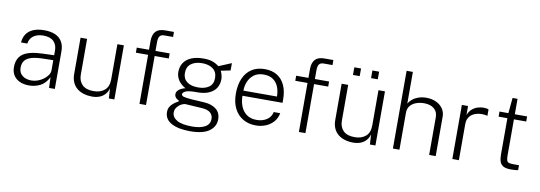

<svg xmlns="http://www.w3.org/2000/svg" viewBox="-65 -1190 5086 1807"><g transform="rotate(10 2478.0 -286.0)"><path d="M223.5 10Q173 10 135 -7.5Q97 -25 76.2 -57.5Q55.5 -90 55.5 -135.5Q55.5 -222 113.2 -262.8Q171 -303.5 301.5 -307.5L409 -311V-356.5Q409 -411 376.2 -443.5Q343.5 -476 275 -476Q223 -475.5 186.2 -451.5Q149.5 -427.5 140.5 -375.5H81Q84 -422.5 107 -456.5Q130 -490.5 173.2 -508.8Q216.5 -527 278 -527Q338.5 -527 381.5 -508.5Q424.5 -490 447.2 -452.5Q470 -415 470 -359V0H415L411 -101.5Q379.5 -39 329.8 -14.5Q280 10 223.5 10ZM239 -40Q269 -40 298.8 -50.8Q328.5 -61.5 353.5 -80Q378.5 -98.5 393.8 -121.2Q409 -144 409 -168V-264L319 -262Q246.5 -261 202.5 -248.2Q158.5 -235.5 138.2 -209.2Q118 -183 118 -141Q118 -93.5 151.5 -66.8Q185 -40 239 -40Z M824.5 10Q781.5 9.5 745.2 -1.8Q709 -13 682 -35.2Q655 -57.5 640 -91.2Q625 -125 625 -170V-517H687.5V-174Q687.5 -115.5 723 -79.2Q758.5 -43 832 -43Q897 -43 937 -77Q977 -111 977 -181V-517H1039V0H986.5L980.5 -96.5Q971.5 -61.5 950 -37.8Q928.5 -14 896.8 -1.8Q865 10.5 824.5 10Z M1476.5 -517V-468.5H1341.5V0H1279V-468.5H1162V-517H1279V-600.5Q1279 -661 1307.2 -692Q1335.5 -723 1396 -723H1481L1481.5 -675H1399Q1365 -675 1353 -656.2Q1341 -637.5 1341 -601.5V-517Z M1792 171Q1679 171 1613.2 135.5Q1547.5 100 1547.5 30Q1547.5 1 1560 -19.8Q1572.5 -40.5 1590.2 -54.8Q1608 -69 1623.2 -77.8Q1638.5 -86.5 1643.5 -90.5Q1634.5 -96.5 1623.2 -103.2Q1612 -110 1604 -121Q1596 -132 1596 -149.5Q1596 -172 1617.2 -190.8Q1638.5 -209.5 1679.5 -220Q1637 -242.5 1612 -279Q1587 -315.5 1587 -360.5Q1587 -410.5 1611.5 -447.5Q1636 -484.5 1683.5 -504.8Q1731 -525 1801 -525Q1850 -525 1884.5 -513.2Q1919 -501.5 1948.5 -478Q1955 -481 1971.5 -487.8Q1988 -494.5 2008 -503Q2028 -511.5 2045 -518.5Q2062 -525.5 2069.5 -528.5L2069 -458.5L1978 -440Q1987 -422.5 1992.5 -401.5Q1998 -380.5 1998 -361Q1998 -314.5 1975.8 -278.5Q1953.5 -242.5 1908 -222Q1862.5 -201.5 1793 -201.5Q1788.5 -201.5 1783.2 -201.5Q1778 -201.5 1773.5 -202Q1707 -200.5 1682.2 -187.5Q1657.5 -174.5 1657.5 -160Q1657.5 -144 1680 -137.5Q1702.5 -131 1761 -126.5Q1782 -125.5 1810.8 -124Q1839.5 -122.5 1875.5 -120Q1949 -115.5 1991.5 -81.2Q2034 -47 2034 15.5Q2034 84.5 1974.5 127.8Q1915 171 1792 171ZM1804 124Q1881.5 124 1926.5 98.8Q1971.5 73.5 1971.5 21.5Q1971.5 -13.5 1946.2 -36.2Q1921 -59 1868.5 -62.5L1708.5 -72.5Q1691 -73.5 1668 -61.5Q1645 -49.5 1627.8 -27.5Q1610.5 -5.5 1610.5 23Q1610.5 69 1658 96.5Q1705.5 124 1804 124ZM1795 -248Q1859 -248 1898.2 -276Q1937.5 -304 1937.5 -361Q1937.5 -420.5 1898.2 -450Q1859 -479.5 1795 -479.5Q1729.5 -479.5 1689.5 -449.8Q1649.5 -420 1649.5 -361Q1649.5 -307 1687.5 -277.5Q1725.5 -248 1795 -248Z M2220.5 -243.5Q2220.5 -189.5 2238.5 -143.8Q2256.5 -98 2294.2 -70.2Q2332 -42.5 2391 -42.5Q2447 -42.5 2487.2 -69.2Q2527.5 -96 2537 -143.5H2599Q2589 -92.5 2558 -58.2Q2527 -24 2483.5 -7Q2440 10 2391.5 10Q2322 10 2268.8 -21Q2215.5 -52 2185.5 -111Q2155.5 -170 2155.5 -253.5Q2155.5 -337.5 2182.5 -399Q2209.5 -460.5 2261 -493.8Q2312.5 -527 2385.5 -527Q2455 -527 2503.8 -496.8Q2552.5 -466.5 2578 -410Q2603.5 -353.5 2603.5 -274.5V-243.5ZM2221 -292.5H2541.5Q2541.5 -344 2524.5 -385.5Q2507.5 -427 2472.8 -451Q2438 -475 2384.5 -475Q2327.5 -475 2291.2 -447.8Q2255 -420.5 2237.8 -378.5Q2220.5 -336.5 2221 -292.5Z M3000 -517V-468.5H2865V0H2802.5V-468.5H2685.5V-517H2802.5V-600.5Q2802.5 -661 2830.8 -692Q2859 -723 2919.5 -723H3004.5L3005 -675H2922.5Q2888.5 -675 2876.5 -656.2Q2864.5 -637.5 2864.5 -601.5V-517Z M3319.5 10Q3276.5 9.5 3240.2 -1.8Q3204 -13 3177 -35.2Q3150 -57.5 3135 -91.2Q3120 -125 3120 -170V-517H3182.5V-174Q3182.5 -115.5 3218 -79.2Q3253.5 -43 3327 -43Q3392 -43 3432 -77Q3472 -111 3472 -181V-517H3534V0H3481.5L3475.5 -96.5Q3466.5 -61.5 3445 -37.8Q3423.5 -14 3391.8 -1.8Q3360 10.5 3319.5 10ZM3383.5 -617V-690H3448L3447.5 -617ZM3210.5 -617 3211 -690H3275V-617Z M3701 0V-743H3761V-440.5Q3774 -463.5 3797.8 -483Q3821.5 -502.5 3854.8 -514Q3888 -525.5 3929.5 -525.5Q3980.5 -525.5 4021.2 -507Q4062 -488.5 4086 -455Q4110 -421.5 4110 -377V0H4047.5V-360.5Q4047.5 -413 4012.2 -442Q3977 -471 3917.5 -471Q3876.5 -471 3841.2 -458.2Q3806 -445.5 3784.8 -419.5Q3763.5 -393.5 3763.5 -353.5V0Z M4269 0V-517H4328V-430Q4341 -466 4365 -487.2Q4389 -508.5 4418 -517.8Q4447 -527 4475 -527Q4488.5 -527 4502 -525Q4515.5 -523 4523.5 -518.5V-457Q4514.5 -461 4499.8 -462.8Q4485 -464.5 4475 -464.5Q4451 -465.5 4426 -460Q4401 -454.5 4379.5 -440.8Q4358 -427 4344.8 -403Q4331.5 -379 4331.5 -343V0Z M4892.5 -468.5H4775V-121.5Q4775 -89 4781 -74.2Q4787 -59.5 4802.8 -55.5Q4818.5 -51.5 4847.5 -51.5H4897V-5.5Q4887.5 -2 4869.2 -0.5Q4851 1 4828 1Q4782.5 1 4757.5 -12Q4732.5 -25 4722.5 -51.8Q4712.5 -78.5 4712.5 -120V-468.5H4628.5V-517H4713.5L4727.5 -664.5H4775V-517H4892.5Z"/></g></svg>

Font: Public Sans Thin ExtraLight
Style: Regular
Weight: 250
Version: Version 1.007